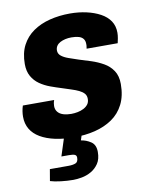

<svg xmlns="http://www.w3.org/2000/svg" viewBox="-84 -602 679 864"><g transform="rotate(-10 256.0 -170.0)"><path d="M217 12Q170 12 131 3.5Q92 -5 64 -21.5Q36 -38 21.5 -62.5Q7 -87 7 -119Q7 -131 9 -144Q11 -157 15 -169H158Q155 -161 154 -154Q153 -147 153 -142Q153 -126 162 -115Q171 -104 187 -99Q203 -94 223 -94Q238 -94 253 -97Q268 -100 280.5 -106.5Q293 -113 300.5 -123Q308 -133 308 -148Q308 -163 299.5 -172.5Q291 -182 276.5 -189Q262 -196 243 -202Q224 -208 203 -215Q177 -223 151 -232.5Q125 -242 103.5 -257Q82 -272 69 -295Q56 -318 56 -351Q56 -401 74.5 -436.5Q93 -472 126 -495Q159 -518 202.5 -529Q246 -540 295 -540Q335 -540 370.5 -532Q406 -524 433.5 -509Q461 -494 476 -471.5Q491 -449 491 -418Q491 -406 488.5 -392.5Q486 -379 484 -371H342Q344 -381 344 -385.5Q344 -390 344 -393Q344 -407 337 -416Q330 -425 316.5 -429Q303 -433 283 -433Q268 -433 255 -430Q242 -427 231.5 -421.5Q221 -416 215 -407Q209 -398 209 -386Q209 -371 221.5 -361Q234 -351 254 -344Q274 -337 298 -329Q325 -321 354 -311.5Q383 -302 408.5 -287.5Q434 -273 450 -249Q466 -225 466 -188Q466 -134 446.5 -95.5Q427 -57 392.5 -33.5Q358 -10 313.5 1Q269 12 217 12ZM181 200Q154 200 124.5 196.5Q95 193 76 187L85 134H170Q190 134 202.5 129Q215 124 215 104Q215 94 207 90.5Q199 87 181 87H146L183 -28H264L245 31Q268 34 289.5 48Q311 62 311 95Q311 128 297 148.5Q283 169 262.5 180.5Q242 192 220 196Q198 200 181 200Z"/></g></svg>

Font: Archivo SemiCondensed ExtraBold
Style: Italic
Weight: 800
Width: 4
Italic angle: -10°
Designer: Hector Gatti
Foundry: Omnibus-Type
Version: Version 2.001